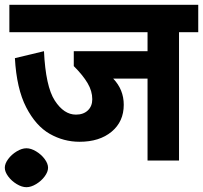

<svg xmlns="http://www.w3.org/2000/svg" viewBox="-49 -668 845 799"><path d="M13 -426 134 -455Q141 -308 179 -249.5Q217 -191 267 -191Q298 -191 316.5 -208.5Q335 -226 335 -255Q335 -289 315.5 -322Q296 -355 258 -393V-455H565V-534H-10V-648H776V-534H696V0H565V-341H422Q466 -295 466 -232Q466 -162 415.5 -120Q365 -78 282 -78Q216 -78 158 -111Q100 -144 60 -221.5Q20 -299 13 -426ZM-29 30Q-29 13 -15 -6Q-1 -25 20.5 -38Q42 -51 61 -51Q80 -51 101.5 -38Q123 -25 137 -6Q151 13 151 30Q151 47 137 66Q123 85 101.5 98Q80 111 61 111Q42 111 20.5 98Q-1 85 -15 66Q-29 47 -29 30Z"/></svg>

Font: Madhuban SemiBold
Style: Regular
Weight: 600
Designer: jaikishan Patel
Foundry: MagicType
Version: Version 1.000